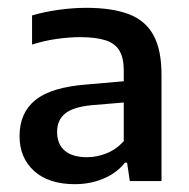

<svg xmlns="http://www.w3.org/2000/svg" viewBox="-20 -768 484 491"><path d="M171.5 -297Q104.5 -297 67.2 -330.8Q30 -364.5 30 -420Q30 -479.5 70.5 -512.2Q111 -545 202 -552L317.5 -562L328 -508.5L214.5 -499Q167.5 -494.5 146.8 -477.8Q126 -461 126 -431Q126 -399.5 145.5 -382.8Q165 -366 203 -366Q227.5 -366 252.2 -375.8Q277 -385.5 296.5 -407V-588Q296.5 -620 285.2 -638.8Q274 -657.5 249.2 -665.2Q224.5 -673 184.5 -673Q157.5 -673 125.2 -668.5Q93 -664 62 -654V-728.5Q94 -738 130.8 -743Q167.5 -748 201 -748Q266 -748 308.8 -732Q351.5 -716 372.2 -678.5Q393 -641 393 -577V-305H312L305 -352H299.5Q278 -325 244.2 -311Q210.5 -297 171.5 -297Z"/></svg>

Font: Encode Sans SC Condensed Thin Medium
Style: Regular
Weight: 500
Version: Version 3.002